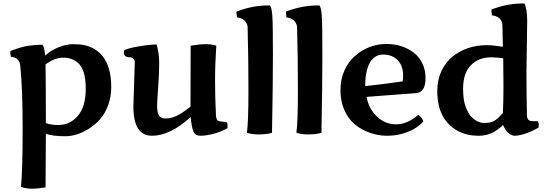

<svg xmlns="http://www.w3.org/2000/svg" viewBox="-20 -779 3205 1126"><path d="M103 316.9Q112.8 219.7 112.8 -19.8Q112.8 -259.3 99.1 -391.1Q96.2 -441.4 43.9 -445.8Q43.5 -448.7 42.7 -452.9Q42 -457 41.5 -459.5Q40.5 -466.3 40.5 -471.2Q40.5 -476.1 41 -480Q106 -504.9 147 -510.5Q188 -516.1 206.8 -516.1Q225.6 -516.1 230 -516.1Q241.2 -499 245.1 -453.1Q278.8 -483.9 324 -502Q369.1 -520 408.4 -520Q447.8 -520 476.6 -513.9Q505.4 -507.8 533.4 -491.5Q561.5 -475.1 582 -449.2Q632.3 -385.7 632.3 -268.1Q632.3 -211.9 614.7 -163.6Q597.2 -115.2 568.6 -82Q540 -48.8 503.4 -25.4Q432.6 20 362.3 20Q292 20 249 5.9Q249 98.1 247.1 319.8Q202.6 327.6 167.2 327.6Q131.8 327.6 103 316.9ZM247.1 -400.9Q249 -278.8 249 -57.1Q279.3 -45.9 318.1 -45.9Q356.9 -45.9 383.3 -58.3Q409.7 -70.8 432.6 -95.2Q482.9 -149.4 482.9 -258.8Q482.9 -371.6 436.5 -411.1Q401.9 -440.9 350.8 -440.9Q299.8 -440.9 247.1 -400.9Z M738.8 -443.4Q706.5 -443.4 706.5 -471.2Q706.5 -479 707.5 -482.9Q724.6 -495.1 791 -506.6Q857.4 -518.1 898.4 -518.1Q913.6 -468.8 913.6 -407.2Q913.6 -345.7 907.5 -266.8Q901.4 -188 901.4 -155.8Q901.4 -123.5 911.1 -103.8Q920.9 -84 951.4 -84Q981.9 -84 1014.4 -98.9Q1046.9 -113.8 1097.2 -153.8Q1097.2 -304.2 1098.1 -511.2Q1154.3 -520 1188.7 -520Q1223.1 -520 1248.5 -511.2Q1241.2 -404.3 1241.2 -305.9Q1241.2 -207.5 1246.6 -101.1Q1247.6 -85 1252.9 -76.2Q1258.3 -67.4 1281 -65.9Q1303.7 -64.5 1312.5 -61Q1314.5 -50.8 1314.5 -27.8Q1272 -3.9 1229 6.6Q1186 17.1 1156.2 17.1Q1126.5 17.1 1115.5 -4.9Q1104.5 -26.9 1098.1 -92.8Q979 17.1 870.6 17.1Q762.2 17.1 762.2 -154.8L770.5 -413.1Q770.5 -429.7 760.5 -436.5Q750.5 -443.4 738.8 -443.4Z M1432.1 -623Q1423.8 -670.4 1370.1 -676.8Q1366.7 -700.7 1366.7 -703.9Q1366.7 -707 1367.2 -710.9Q1459.5 -747.1 1554.2 -747.1Q1558.6 -747.1 1563.5 -747.1Q1573.7 -733.9 1577.1 -685.8Q1580.6 -637.7 1580.6 -462.2Q1580.6 -286.6 1575.2 0Q1543 9.3 1498 9.3Q1453.1 9.3 1428.2 -1Q1437 -66.4 1437 -250.5Q1437 -434.6 1432.1 -623Z M1722.2 -623Q1713.9 -670.4 1660.2 -676.8Q1656.7 -700.7 1656.7 -703.9Q1656.7 -707 1657.2 -710.9Q1749.5 -747.1 1844.2 -747.1Q1848.6 -747.1 1853.5 -747.1Q1863.8 -733.9 1867.2 -685.8Q1870.6 -637.7 1870.6 -462.2Q1870.6 -286.6 1865.2 0Q1833 9.3 1788.1 9.3Q1743.2 9.3 1718.3 -1Q1727.1 -66.4 1727.1 -250.5Q1727.1 -434.6 1722.2 -623Z M2432.6 -105Q2457 -88.9 2462.4 -66.9Q2417.5 -14.6 2329.6 7.8Q2293.9 17.1 2247.3 17.1Q2200.7 17.1 2150.9 0.2Q2101.1 -16.6 2061.8 -48.8Q2022.5 -81.1 1999.5 -133.5Q1976.6 -186 1976.6 -250Q1976.6 -314 2000 -366Q2023.4 -418 2062 -451.2Q2142.6 -521 2246.6 -521Q2337.9 -521 2404.8 -471.7Q2437 -447.3 2456.3 -408.4Q2475.6 -369.6 2475.6 -320.8Q2475.6 -237.3 2420.4 -232.9L2129.4 -210.9Q2144 -138.7 2191.9 -94.2Q2239.7 -49.8 2303.7 -49.8Q2367.7 -49.8 2432.6 -105ZM2121.6 -273.9Q2243.2 -287.1 2341.3 -301.8Q2344.2 -319.3 2344.2 -335.4Q2344.2 -393.6 2312 -426.3Q2279.8 -459 2227.5 -459Q2175.3 -459 2148.4 -409.9Q2121.6 -360.8 2121.6 -273.9Z M3071.8 -657.7 3067.4 -356.9Q3067.4 -252.9 3070.3 -104Q3070.3 -71.3 3097.2 -68.8Q3103 -68.4 3115.2 -68.4Q3127.4 -68.4 3134.3 -67.9Q3139.6 -58.6 3139.6 -48.3Q3139.6 -38.1 3138.2 -30.8Q3053.2 17.1 2995.1 17.1Q2954.6 10.7 2930.2 -45.9Q2895.5 -12.7 2861.8 2.2Q2828.1 17.1 2788.6 17.1Q2749 17.1 2716.6 9Q2684.1 1 2652.3 -18.6Q2620.6 -38.1 2597.2 -67.4Q2544.4 -133.3 2544.4 -245.1Q2544.4 -310.1 2568.8 -362.3Q2593.3 -414.6 2634.3 -447.3Q2718.3 -514.2 2835.9 -514.2Q2869.6 -514.2 2929.2 -504.9L2926.3 -633.8Q2924.8 -658.2 2908 -672.4Q2891.1 -686.5 2865.2 -689Q2861.8 -712.9 2861.8 -716.1Q2861.8 -719.2 2862.3 -723.1Q2954.6 -758.8 3046.4 -758.8Q3050.8 -758.8 3055.2 -758.8Q3062 -749.5 3066.9 -720.2Q3071.8 -690.9 3071.8 -657.7ZM2860.4 -442.9Q2788.1 -442.9 2741.9 -397Q2695.8 -351.1 2695.8 -257.8Q2695.8 -193.8 2710.7 -153.6Q2725.6 -113.3 2743.7 -94.7Q2779.3 -58.1 2818.4 -58.1Q2857.4 -58.1 2877.9 -69.8Q2898.4 -81.5 2929.2 -116.2Q2932.6 -180.7 2932.6 -273.2Q2932.6 -365.7 2931.2 -437Q2895 -442.9 2860.4 -442.9Z"/></svg>

Font: Marko One
Style: Regular
Weight: 400
Designer: Zhenya Spizhovyi
Foundry: Cyreal
Version: Version 1.003